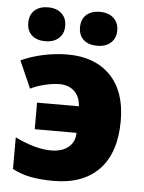

<svg xmlns="http://www.w3.org/2000/svg" viewBox="-54 -811 650 865"><g transform="rotate(5 270.5 -378.5)"><path d="M220.2 9.8Q163.6 9.8 118.7 1.5Q73.7 -6.8 34.2 -27.8V-170.9Q126.5 -126 196.8 -126Q247.1 -126 275.9 -149.9Q304.7 -173.8 305.2 -214.8H116.2V-335H305.2Q303.2 -377.9 277.6 -402.3Q252 -426.8 210.9 -426.8Q181.6 -426.8 145.8 -418.5Q109.9 -410.2 79.1 -395L24.9 -518.1Q71.8 -540 127.4 -551.5Q183.1 -563 234.9 -563Q358.4 -563 428.7 -491Q499 -418.9 499 -286.1Q499 -142.6 426.8 -66.4Q354.5 9.8 220.2 9.8ZM45.4 -689.9Q45.4 -726.6 67.9 -746.8Q90.3 -767.1 128.4 -767.1Q167 -767.1 189.7 -746.3Q212.4 -725.6 212.4 -689.9Q212.4 -655.3 189.7 -634.5Q167 -613.8 128.4 -613.8Q90.3 -613.8 67.9 -633.8Q45.4 -653.8 45.4 -689.9ZM279.3 -689.9Q279.3 -726.6 301.8 -746.8Q324.2 -767.1 363.3 -767.1Q402.3 -767.1 425 -746.1Q447.8 -725.1 447.8 -689.9Q447.8 -655.3 425 -634.5Q402.3 -613.8 363.3 -613.8Q323.7 -613.8 301.5 -634Q279.3 -654.3 279.3 -689.9Z"/></g></svg>

Font: Open Sans ExtBd
Style: Bold
Weight: 800
Foundry: Ascender Corporation
Version: Version 1.10